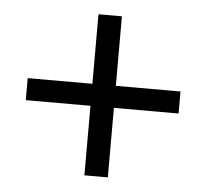

<svg xmlns="http://www.w3.org/2000/svg" viewBox="-40 -598 578 537"><g transform="rotate(5 248.5 -330.0)"><path d="M215.6 -103.9V-299.1H34V-360.9H215.6V-556.1H281.4V-360.9H463V-299.1H281.4V-103.9Z"/></g></svg>

Font: Source Sans Variable
Style: Regular
Weight: 200
Designer: Paul D. Hunt
Foundry: Adobe Systems Incorporated
Version: Version 3.006;hotconv 1.0.111;makeotfexe 2.5.65597